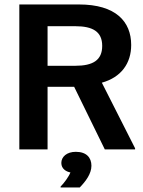

<svg xmlns="http://www.w3.org/2000/svg" viewBox="-20 -670 642 861"><path d="M193.3 0V-280.8H312.5L450 0H585.8V-5L436.7 -299.2C523.3 -323.3 568.3 -385.8 568.3 -468.3C568.3 -573.3 499.2 -650 334.2 -650H66.7V0ZM193.3 -552.5H317.5C395.8 -552.5 438.3 -528.3 438.3 -464.2C438.3 -400 396.7 -375 317.5 -375H193.3ZM337.5 170.8C364.2 143.3 390 109.2 390 73.3C390 37.5 368.3 10.8 320 10.8C279.2 10.8 255 33.3 255 60.8C255 87.5 277.5 100 295.8 103.3C288.3 122.5 267.5 150.8 251.7 166.7V170.8Z"/></svg>

Font: Familjen Grotesk SemiBold
Style: Regular
Weight: 600
Designer: Anders Wikstroem, Jonas Baeckman, Matilda Gysing, Kristian Moeller
Foundry: Familjen STHLM AB
Version: Version 2.000